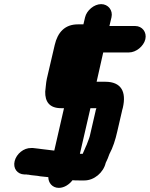

<svg xmlns="http://www.w3.org/2000/svg" viewBox="-20 -784 726 930"><path d="M392 -700 384 -666H357C294 -666 259 -627 245 -566L207 -403C202 -380 202 -361 199 -340C198 -292 219 -260 276 -260H290L243 -55H239C220 -57 200 -60 181 -62L166 -64C157 -65 149 -66 140 -67H131C95 -68 60 -39 51 -4C42 32 64 60 98 61H108C111 62 114 62 117 62C134 66 157 66 175 70L194 72C200 73 207 73 214 74C214 101 233 126 265 126C292 126 317 108 331 89C341 90 352 90 364 90H389C436 90 481 52 492 5C498 -7 506 -25 510 -38C527 -69 539 -107 548 -147L570 -242C571 -246 572 -253 575 -262C593 -340 567 -388 490 -388H448L480 -530H605C639 -530 676 -560 684 -594C692 -628 669 -658 635 -658H510L520 -700C528 -734 504 -764 470 -764C436 -764 400 -734 392 -700ZM401 -86C400 -83 399 -80 397 -77C391 -64 387 -52 381 -40V-39H367L418 -260H447C444 -253 443 -247 442 -242L415 -125C411 -110 405 -98 401 -86Z"/></svg>

Font: Electronic
Style: SuThkIt
Weight: 900
Version: Version 1.011